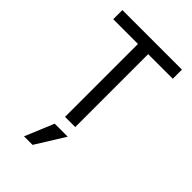

<svg xmlns="http://www.w3.org/2000/svg" viewBox="-279 -800 1158 1158"><g transform="rotate(45 300.0 -221.0)"><path d="M257 0H344V-622H554V-700H46V-622H257ZM353 73H242L165 258H238Z"/></g></svg>

Font: CommitMono
Style: 400Regular
Weight: 400
Monospace: yes
Designer: Eigil Nikolajsen
Foundry: Eigil Nikolajsen
Version: Version 1.143